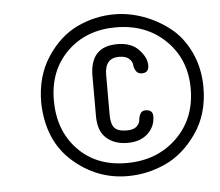

<svg xmlns="http://www.w3.org/2000/svg" viewBox="-43 -668 706 615"><g transform="rotate(-5 310.0 -360.0)"><path d="M88 -358Q88 -443 128.5 -504.5Q169 -566 226 -593Q283 -620 346 -620Q392 -620 438 -603.5Q484 -587 523 -556.5Q562 -526 586 -475Q610 -424 610 -362Q610 -277 567.5 -215.5Q525 -154 466.5 -127Q408 -100 344 -100Q245 -100 168 -168Q91 -236 88 -358ZM129 -362Q129 -265 188 -203.5Q247 -142 344 -142Q442 -142 505.5 -203.5Q569 -265 569 -362Q569 -456 506.5 -517Q444 -578 347 -578Q251 -578 190 -518Q129 -458 129 -362ZM259 -300V-429Q259 -524 347 -524Q392 -524 416 -498.5Q440 -473 440 -448Q440 -424 418 -424Q405 -424 399 -433Q393 -442 392 -453.5Q391 -465 380.5 -474Q370 -483 349 -483Q303 -483 303 -429V-300Q303 -271 314 -258.5Q325 -246 354 -246Q375 -246 385 -255Q395 -264 396 -275.5Q397 -287 402 -296Q407 -305 418 -305Q442 -305 442 -284Q442 -251 418 -228.5Q394 -206 353 -206Q311 -206 285 -229Q259 -252 259 -300Z"/></g></svg>

Font: TypoPRO Dancing Script
Style: Bold
Weight: 700
Designer: Pablo Impallari
Foundry: Pablo Impallari. www.impallari.com Igino Marini. www.ikern.com
Version: Version 1.002